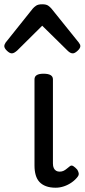

<svg xmlns="http://www.w3.org/2000/svg" viewBox="-67 -859 395 896"><path d="M193 17Q167 17 148 10Q129 3 117 -10Q105 -23 99.5 -42.5Q94 -62 94 -86V-489Q94 -502 104.5 -508.5Q115 -515 136 -515Q158 -515 169 -508.5Q180 -502 180 -489V-96Q180 -83 184 -74.5Q188 -66 195 -62Q202 -58 211 -58Q222 -58 230 -62Q238 -66 245 -72Q252 -78 260 -84Q267 -89 275.5 -83.5Q284 -78 293 -68Q298 -61 300 -52Q302 -43 296 -35Q285 -20 268 -8Q251 4 231.5 10.5Q212 17 193 17ZM-12 -610Q-22 -610 -34.5 -622Q-47 -634 -47 -644Q-47 -647 -46 -650Q-45 -653 -41 -660L86 -819Q92 -826 101.5 -832.5Q111 -839 130 -839Q149 -839 158 -832.5Q167 -826 173 -819L301 -660Q306 -653 307 -650Q308 -647 308 -644Q308 -634 295 -622Q282 -610 273 -610Q266 -610 260 -613.5Q254 -617 248 -623L130 -739L13 -623Q6 -617 0 -613.5Q-6 -610 -12 -610Z"/></svg>

Font: Playwrite ID
Style: Regular
Weight: 400
Designer: Veronika Burian, José Scaglione
Foundry: TypeTogether
Version: Version 1.002